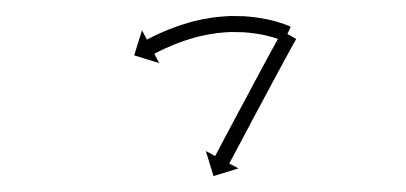

<svg xmlns="http://www.w3.org/2000/svg" viewBox="-20 -284 508 240"><path d="M333.3 -233.1C333.9 -232.9 334.5 -232.6 335 -232.4L343.4 -250.5C342.8 -250.8 342.1 -251.1 341.4 -251.4C341.4 -251.4 341.4 -251.4 341.4 -251.5C341.3 -251.5 341.3 -251.5 341.3 -251.5C339.4 -252.3 337.5 -253 335.7 -253.7C335.7 -253.7 335.6 -253.7 335.6 -253.7C335.5 -253.8 335.5 -253.8 335.5 -253.8C332.6 -254.8 329.7 -255.7 326.7 -256.6C326.7 -256.6 326.7 -256.7 326.6 -256.7C326.6 -256.7 326.5 -256.7 326.5 -256.7C322.7 -257.8 318.9 -258.7 315.1 -259.6C315.1 -259.6 315 -259.6 314.9 -259.6C314.9 -259.7 314.8 -259.7 314.8 -259.7C310.3 -260.6 305.7 -261.4 301.1 -262.1C301.1 -262.1 301 -262.1 301 -262.1C300.9 -262.1 300.8 -262.1 300.8 -262.1C295.7 -262.8 290.6 -263.3 285.4 -263.7C285.4 -263.7 285.3 -263.7 285.3 -263.7C285.2 -263.7 285.1 -263.7 285.1 -263.7C279.6 -263.9 274.1 -264 268.5 -264C268.5 -264 268.5 -264 268.4 -264C268.3 -264 268.2 -264 268.2 -264C262.5 -263.7 256.8 -263.3 251.1 -262.7C251.1 -262.7 251.1 -262.7 251 -262.7C250.9 -262.7 250.9 -262.7 250.9 -262.7C245.2 -262 239.6 -261.1 234 -260.1C234 -260.1 233.9 -260 233.8 -260C233.8 -260 233.7 -260 233.7 -260C228.3 -258.9 223 -257.6 217.7 -256.2C217.7 -256.2 217.6 -256.2 217.5 -256.2C217.5 -256.1 217.4 -256.1 217.4 -256.1C212.5 -254.7 207.6 -253.2 202.7 -251.5C202.7 -251.5 202.7 -251.5 202.6 -251.5C202.6 -251.5 202.5 -251.5 202.5 -251.5C198.2 -249.9 193.9 -248.3 189.7 -246.6C189.7 -246.6 189.6 -246.6 189.6 -246.6C189.5 -246.6 189.5 -246.6 189.5 -246.6C185.9 -245.1 182.4 -243.6 178.8 -242C178.8 -242 178.8 -242 178.8 -241.9C178.8 -241.9 178.7 -241.9 178.7 -241.9C176 -240.7 173.3 -239.4 170.6 -238.1C170.6 -238.1 170.6 -238.1 170.6 -238.1C170.6 -238 170.6 -238 170.6 -238C168.8 -237.2 167.1 -236.3 165.4 -235.4L165.4 -235.4L165.4 -235.4C164.8 -235.1 164.2 -234.8 163.6 -234.5L157.5 -246.1L147.7 -214.8L179 -205.1L172.9 -216.8C173.5 -217.1 174.1 -217.4 174.6 -217.7L174.6 -217.7L174.6 -217.7C176.2 -218.5 177.9 -219.3 179.5 -220.1C179.5 -220.1 179.5 -220.1 179.5 -220.1C179.4 -220.1 179.4 -220.1 179.4 -220.1C182 -221.4 184.6 -222.6 187.1 -223.8C187.1 -223.8 187.1 -223.8 187.1 -223.7C187.1 -223.7 187 -223.7 187 -223.7C190.4 -225.2 193.8 -226.7 197.2 -228.1C197.2 -228.1 197.1 -228.1 197.1 -228.1C197.1 -228.1 197 -228 197 -228C201.1 -229.7 205.2 -231.2 209.3 -232.6C209.3 -232.6 209.2 -232.6 209.2 -232.6C209.1 -232.6 209.1 -232.6 209.1 -232.6C213.7 -234.1 218.3 -235.6 223 -236.9C223 -236.9 222.9 -236.9 222.9 -236.9C222.8 -236.9 222.8 -236.9 222.8 -236.9C227.8 -238.2 232.8 -239.4 237.9 -240.4C237.9 -240.4 237.8 -240.4 237.7 -240.4C237.7 -240.4 237.6 -240.4 237.6 -240.4C242.9 -241.4 248.1 -242.2 253.4 -242.9C253.4 -242.9 253.4 -242.9 253.3 -242.9C253.2 -242.9 253.1 -242.8 253.1 -242.8C258.4 -243.4 263.7 -243.8 269.1 -244C269.1 -244 269 -244 268.9 -244C268.8 -244 268.8 -244 268.8 -244C273.9 -244 279.1 -243.9 284.2 -243.7C284.2 -243.7 284.1 -243.7 284.1 -243.7C284 -243.7 283.9 -243.7 283.9 -243.7C288.8 -243.4 293.5 -242.9 298.3 -242.3C298.3 -242.3 298.3 -242.3 298.2 -242.3C298.1 -242.3 298.1 -242.3 298.1 -242.3C302.3 -241.7 306.6 -240.9 310.8 -240.1C310.8 -240.1 310.7 -240.1 310.7 -240.1C310.6 -240.1 310.6 -240.1 310.6 -240.1C314.1 -239.3 317.6 -238.4 321.1 -237.4C321.1 -237.4 321.1 -237.5 321 -237.5C320.9 -237.5 320.9 -237.5 320.9 -237.5C323.5 -236.7 326.2 -235.8 328.8 -234.9C328.8 -234.9 328.8 -234.9 328.7 -235C328.7 -235 328.6 -235 328.6 -235C330.3 -234.4 331.9 -233.7 333.5 -233.1C333.5 -233.1 333.5 -233.1 333.4 -233.1C333.4 -233.1 333.3 -233.1 333.3 -233.1ZM349.3 -233.6C349.6 -234.2 350 -234.8 350.3 -235.3L332.8 -245.1C332.5 -244.6 332.2 -244 331.9 -243.4L331.9 -243.4L331.9 -243.4C330.9 -241.8 330 -240.1 329.1 -238.5L329.1 -238.5L329.1 -238.4C327.7 -235.9 326.3 -233.3 324.9 -230.8L324.9 -230.8L324.9 -230.8C323.1 -227.4 321.2 -224.1 319.4 -220.8L319.4 -220.8L319.4 -220.8C317.3 -216.9 315.2 -212.9 313 -209C310.7 -204.6 308.3 -200.2 305.9 -195.8C303.4 -191.1 300.9 -186.4 298.3 -181.7C295.7 -176.9 293.2 -172 290.6 -167.2C288 -162.3 285.4 -157.4 282.8 -152.6C280.3 -147.9 277.8 -143.2 275.2 -138.5C272.9 -134.1 270.6 -129.7 268.2 -125.3C266.1 -121.3 264 -117.4 261.9 -113.5C260.1 -110.1 258.4 -106.8 256.6 -103.5C255.2 -100.9 253.9 -98.3 252.5 -95.7C251.6 -94.1 250.7 -92.4 249.9 -90.8C249.5 -90.2 249.2 -89.6 248.9 -89L237.3 -95.2L246.9 -63.9L278.2 -73.5L266.6 -79.6C266.9 -80.2 267.2 -80.8 267.5 -81.4C268.4 -83 269.3 -84.7 270.2 -86.4C271.5 -88.9 272.9 -91.5 274.3 -94.1C276 -97.4 277.8 -100.7 279.6 -104.1C281.7 -108 283.8 -111.9 285.9 -115.9C288.2 -120.3 290.5 -124.7 292.9 -129.1C295.4 -133.8 297.9 -138.5 300.4 -143.2C303 -148 305.6 -152.9 308.2 -157.7C310.8 -162.6 313.4 -167.4 316 -172.3C318.5 -177 321 -181.7 323.5 -186.3C325.9 -190.7 328.3 -195.1 330.6 -199.5C332.7 -203.4 334.9 -207.3 337 -211.2L337 -211.2L337 -211.2C338.8 -214.5 340.6 -217.8 342.4 -221.2L342.4 -221.1L342.4 -221.1C343.8 -223.7 345.2 -226.2 346.6 -228.8L346.6 -228.8L346.6 -228.7C347.5 -230.4 348.4 -232 349.3 -233.6L349.3 -233.6Z"/></svg>

Font: FRB American Cursive Just Arrows Extralight
Style: Italic
Weight: 200
Italic angle: -25°
Version: Version 2.0;Modular Font Editor K font №1